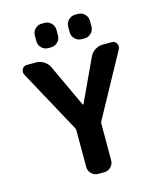

<svg xmlns="http://www.w3.org/2000/svg" viewBox="-136 -1065 949 1140"><g transform="rotate(-15 339.0 -495.0)"><path d="M230.5 -818.4Q207 -818.4 189.9 -835.4Q172.9 -852.5 172.9 -876V-911.1Q172.9 -934.6 189.9 -951.7Q207 -968.8 230.5 -968.8H248Q271.5 -968.8 288.6 -951.7Q305.7 -934.6 305.7 -911.1V-876Q305.7 -852.5 288.6 -835.4Q271.5 -818.4 248 -818.4ZM435.5 -818.4Q412.1 -818.4 395 -835.4Q377.9 -852.5 377.9 -876V-911.1Q377.9 -934.6 395 -951.7Q412.1 -968.8 435.5 -968.8H454.1Q477.5 -968.8 494.6 -951.7Q511.7 -934.6 511.7 -911.1V-876Q511.7 -852.5 494.6 -835.4Q477.5 -818.4 454.1 -818.4ZM340.8 -443.4Q341.8 -441.4 343.8 -441.4Q345.7 -441.4 346.7 -443.4L467.8 -703.1Q478.5 -726.6 501 -740.7Q523.4 -754.9 549.8 -754.9H603.5Q623 -754.9 632.8 -738.3Q637.7 -729.5 637.7 -720.7Q637.7 -712.9 633.8 -704.1L422.9 -318.4Q418.9 -311.5 418.9 -304.7V-78.1Q418.9 -54.7 401.9 -37.6Q384.8 -20.5 361.3 -20.5H323.2Q299.8 -20.5 282.7 -37.6Q265.6 -54.7 265.6 -78.1V-304.7Q265.6 -311.5 261.7 -318.4L51.8 -704.1Q47.9 -712.9 47.9 -720.7Q47.9 -729.5 52.7 -738.3Q62.5 -754.9 82 -754.9H137.7Q164.1 -754.9 186.5 -740.7Q209 -726.6 219.7 -703.1Z"/></g></svg>

Font: Gen Jyuu Gothic P Bold
Style: Bold
Weight: 700
Designer: [Source Han Sans]
Ryoko NISHIZUKA  (kana & ideographs); Paul D. Hunt (Latin, Greek & Cyrillic); Wenlong ZHANG  (bopomofo
Version: Version 1.002.20150607